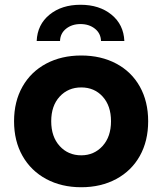

<svg xmlns="http://www.w3.org/2000/svg" viewBox="-20 -778 682 806"><path d="M39 -269Q39 -352 74.5 -414.5Q110 -477 174 -511Q238 -545 321 -545Q404 -545 468 -511Q532 -477 567 -414.5Q602 -352 602 -269Q602 -186 567 -123.5Q532 -61 468 -26.5Q404 8 321 8Q238 8 174 -26.5Q110 -61 74.5 -123.5Q39 -186 39 -269ZM446 -269Q446 -334 411 -372.5Q376 -411 321 -411Q266 -411 230.5 -372.5Q195 -334 195 -269Q195 -204 230.5 -165Q266 -126 321 -126Q375 -126 410.5 -165Q446 -204 446 -269ZM318 -758Q397 -758 448 -716.5Q499 -675 502 -606H404Q403 -638 378.5 -657.5Q354 -677 318 -677Q282 -677 257.5 -657.5Q233 -638 232 -606H134Q137 -675 188 -716.5Q239 -758 318 -758Z"/></svg>

Font: Chess Sans
Style: Bold
Weight: 700
Designer: Wolf Bōese
Foundry: Wolf Bōese
Version: Version 7.223